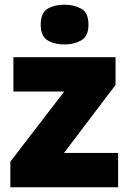

<svg xmlns="http://www.w3.org/2000/svg" viewBox="-20 -796 547 816"><path d="M482 0H24V-109L253 -407H37V-553H471V-435L252 -146H482ZM254 -776Q295 -776 325.5 -759Q356 -742 356 -691Q356 -642 325.5 -624.5Q295 -607 254 -607Q212 -607 182.5 -624.5Q153 -642 153 -691Q153 -742 182.5 -759Q212 -776 254 -776Z"/></svg>

Font: Noto Sans Lao Black
Style: Regular
Weight: 900
Designer: Monotype Design Team
Foundry: Monotype Imaging Inc.
Version: Version 2.003; ttfautohint (v1.8.4.7-5d5b)